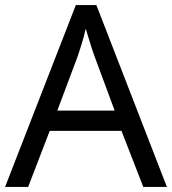

<svg xmlns="http://www.w3.org/2000/svg" viewBox="-20 -737 679 757"><path d="M545 0 459 -221H176L91 0H0L279 -717H360L638 0ZM432 -301 352 -517Q349 -525 342 -546Q335 -567 328.5 -589.5Q322 -612 318 -624Q311 -593 302 -563.5Q293 -534 287 -517L206 -301Z"/></svg>

Font: Noto IKEA Arabic
Style: Regular
Weight: 400
Designer: Monotype Design Team
Foundry: Monotype Imaging Inc.
Version: Version 1.200